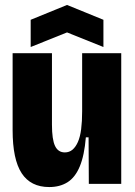

<svg xmlns="http://www.w3.org/2000/svg" viewBox="-20 -743 546 776"><path d="M179 13Q104 13 67.5 -43Q31 -99 31 -217V-528H190V-239Q190 -179 202.5 -153Q215 -127 242 -127Q260 -127 273 -138Q286 -149 295 -169.5Q304 -190 308 -221Q312 -252 312 -293V-528H470V-234V0H339L338 -188H327Q321 -115 302.5 -70.5Q284 -26 253 -6.5Q222 13 179 13ZM104 -553V-663L251 -723L398 -663V-553L251 -612Z"/></svg>

Font: Bricolage Grotesque 72pt SemiCondensed ExtraBold
Style: Regular
Weight: 800
Width: 4
Designer: Mathieu Triay
Foundry: Atelier Triay
Version: Version 1.001;gftools[0.9.33.dev8+g029e19f]